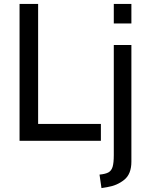

<svg xmlns="http://www.w3.org/2000/svg" viewBox="-20 -720 753 982"><path d="M80 -700H175V-86H496V0H80ZM562 -700H652V-600H562ZM489 173Q520 170 535 161.5Q550 153 556 133Q562 113 562 73V-490H652V107Q652 170 615.5 199.5Q579 229 529 237L499 242Z"/></svg>

Font: Cabin
Style: Regular
Weight: 400
Designer: Pablo Impallari
Foundry: Pablo Impallari. http://www.impallari.com Igino Marini. http://www.ikern.com
Version: Version 2.200